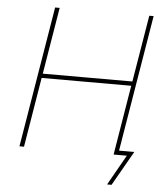

<svg xmlns="http://www.w3.org/2000/svg" viewBox="-59 -780 847 988"><g transform="rotate(5 364.5 -286.0)"><path d="M64.9 0 185.5 -727.5H209L151.9 -382.8H614.7L671.9 -727.5H694.3L573.7 0H551.3L610.8 -360.4H147.9L88.4 0ZM531.2 156.2 619.6 0H558.1L562 -22.5H656.2L554.2 156.2Z"/></g></svg>

Font: Inter 16pt Thin
Style: Italic
Weight: 250
Italic angle: -9.3988°
Version: Version 4.001;git-66647c0bb